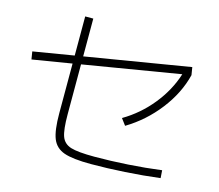

<svg xmlns="http://www.w3.org/2000/svg" viewBox="-104 -883 1147 1007"><g transform="rotate(15 469.0 -380.0)"><path d="M239.3 -224.6V-494.1L25.4 -459L18.6 -501L239.3 -537.6V-750H283.2V-544.9L850.6 -638.7L857.4 -596.7Q832 -494.1 760.5 -401.9Q689 -309.6 589.8 -250L563.5 -285.2Q651.4 -336.9 716.1 -417Q780.8 -497.1 809.6 -588.9L283.2 -501.5V-230.5Q283.2 -147 296.1 -111.3Q309.1 -75.7 347.7 -63.7Q386.2 -51.8 475.6 -51.8Q563 -51.8 658 -57.9Q752.9 -64 837.9 -75.2L840.8 -33.2Q751.5 -22 652.8 -15.9Q554.2 -9.8 468.8 -9.8Q369.1 -9.8 322 -26.4Q274.9 -43 257.1 -87.2Q239.3 -131.3 239.3 -224.6Z"/></g></svg>

Font: Pretendard ExtraLight
Style: Regular
Weight: 200
Designer: Base glyphs from Inter by Rasmus Andersson; Hangeul glyphs from Noto Sans CJK(Source Han Sans) by Jang Soo-young and Kan
Foundry: Kil Hyung-jin
Version: Version 1.309